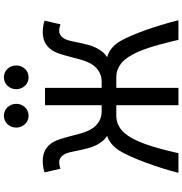

<svg xmlns="http://www.w3.org/2000/svg" viewBox="6 -980 973 1026"><g transform="rotate(-90 493.0 -466.5)"><path d="M537.1 -410.2H571.3Q583 -410.2 595.9 -413.1Q608.9 -416 621.3 -422.9Q633.8 -429.7 645.5 -440.9Q657.2 -452.1 666.5 -468.8Q679.2 -491.7 687.5 -521Q695.8 -550.3 703.4 -580.1Q710.9 -609.9 719.7 -636.5Q728.5 -663.1 742.2 -681.2Q759.3 -704.1 782.5 -714.6Q805.7 -725.1 835 -725.1Q850.6 -725.1 867.7 -722.4Q884.8 -719.7 896 -715.3L876.5 -629.9Q870.6 -632.8 860.4 -635Q850.1 -637.2 842.3 -637.2Q825.2 -637.2 812.7 -625.7Q800.3 -614.3 793.5 -595.7Q789.1 -583.5 785.4 -565.4Q781.7 -547.4 777.3 -526.4Q772.9 -505.4 767.1 -483.4Q761.2 -461.4 752 -441.9Q744.1 -425.8 732.2 -409.7Q720.2 -393.6 700.7 -380.9Q727.1 -374 749.3 -356Q771.5 -337.9 788.6 -307.6Q801.8 -284.2 816.4 -250.2Q831.1 -216.3 845.5 -175.8Q859.9 -135.3 873.5 -90.3Q887.2 -45.4 898.4 0H793.5Q780.8 -55.2 768.6 -100.1Q756.3 -145 743.4 -180.7Q730.5 -216.3 716.3 -242.9Q702.1 -269.5 686 -288.1Q668.9 -308.1 645.3 -320.1Q621.6 -332 593.3 -332H537.1V0H444.3V-332H388.2Q359.9 -332 336.2 -320.1Q312.5 -308.1 295.4 -288.1Q279.3 -269.5 265.1 -242.9Q251 -216.3 238 -180.7Q225.1 -145 212.6 -100.1Q200.2 -55.2 188 0H83Q94.2 -45.4 109.4 -92.5Q124.5 -139.6 140.6 -182.6Q156.7 -225.6 172.9 -260.7Q189 -295.9 202.6 -317.4Q216.8 -339.4 236.6 -356.4Q256.3 -373.5 280.8 -380.9Q261.2 -393.6 249.3 -409.7Q237.3 -425.8 229.5 -441.9Q220.2 -461.4 214.4 -483.4Q208.5 -505.4 204.1 -526.4Q199.7 -547.4 196 -565.4Q192.4 -583.5 188 -595.7Q181.2 -614.3 168.7 -625.7Q156.2 -637.2 139.2 -637.2Q131.3 -637.2 121.1 -635Q110.8 -632.8 105 -629.9L85.4 -715.3Q96.7 -719.7 113.8 -722.4Q130.9 -725.1 146.5 -725.1Q175.8 -725.1 199 -714.6Q222.2 -704.1 239.3 -681.2Q252.9 -663.1 261.7 -636.5Q270.5 -609.9 278.1 -580.1Q285.6 -550.3 293.9 -521Q302.2 -491.7 314.9 -468.8Q324.2 -452.1 335.9 -440.9Q347.7 -429.7 360.1 -422.9Q372.6 -416 385.5 -413.1Q398.4 -410.2 410.2 -410.2H444.3V-712.9H537.1ZM324.7 -866.7Q324.7 -880.4 329.6 -892.3Q334.5 -904.3 343 -913.3Q351.6 -922.4 363 -927.5Q374.5 -932.6 388.2 -932.6Q401.9 -932.6 413.6 -927.5Q425.3 -922.4 433.6 -913.3Q441.9 -904.3 446.8 -892.3Q451.7 -880.4 451.7 -866.7Q451.7 -853 446.8 -841.1Q441.9 -829.1 433.6 -820.1Q425.3 -811 413.6 -805.9Q401.9 -800.8 388.2 -800.8Q374.5 -800.8 363 -805.9Q351.6 -811 343 -820.1Q334.5 -829.1 329.6 -841.1Q324.7 -853 324.7 -866.7ZM529.8 -866.7Q529.8 -880.4 534.7 -892.3Q539.6 -904.3 548.1 -913.3Q556.6 -922.4 568.1 -927.5Q579.6 -932.6 593.3 -932.6Q606.9 -932.6 618.7 -927.5Q630.4 -922.4 638.7 -913.3Q647 -904.3 651.9 -892.3Q656.7 -880.4 656.7 -866.7Q656.7 -853 651.9 -841.1Q647 -829.1 638.7 -820.1Q630.4 -811 618.7 -805.9Q606.9 -800.8 593.3 -800.8Q579.6 -800.8 568.1 -805.9Q556.6 -811 548.1 -820.1Q539.6 -829.1 534.7 -841.1Q529.8 -853 529.8 -866.7Z"/></g></svg>

Font: Andika Cyr
Style: Regular
Weight: 400
Designer: Victor Gaultney, Annie Olsen, Julie Remington, Don Collingsworth, Eric Hays, Becca Hirsbrunner
Foundry: SIL International
Version: Version 5.000